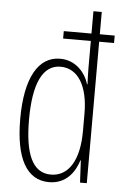

<svg xmlns="http://www.w3.org/2000/svg" viewBox="-54 -799 549 849"><g transform="rotate(5 220.0 -375.0)"><path d="M196 10C271 10 310 -45 326 -98H328L333 0H363V-628H429V-661H363V-760H326V-661H203V-628H326V-505C326 -483 327 -461 328 -436H326C311 -486 268 -538 198 -538C101 -538 45 -440 45 -258C45 -83 96 10 196 10ZM201 -24C118 -24 84 -109 84 -258C84 -419 124 -503 203 -503C281 -503 326 -427 326 -306V-227C326 -101 281 -24 201 -24Z"/></g></svg>

Font: Noto Sans Gurmukhi UI ExtraCondensed ExtraLight
Style: Regular
Weight: 200
Width: 2
Designer: Jelle Bosma - Monotype Design Team
Foundry: Monotype Imaging Inc.
Version: Version 2.004